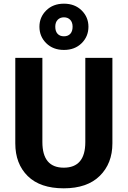

<svg xmlns="http://www.w3.org/2000/svg" viewBox="-20 -1006 694 1042"><path d="M590 -692V-228Q590 -119 521.5 -51.5Q453 16 326 16Q198 16 130.5 -50.5Q63 -117 63 -228V-692H210V-235Q210 -96 326 -96Q443 -96 443 -235V-692ZM280 -861Q280 -836 292.5 -822.5Q305 -809 327 -809Q349 -809 361.5 -822.5Q374 -836 374 -861Q374 -885 361 -898.5Q348 -912 327 -912Q306 -912 293 -898.5Q280 -885 280 -861ZM460 -861Q460 -808 423 -771.5Q386 -735 327 -735Q268 -735 231 -771.5Q194 -808 194 -861Q194 -913 231 -949.5Q268 -986 327 -986Q386 -986 423 -949.5Q460 -913 460 -861Z"/></svg>

Font: FiraSans
Style: Regular
Weight: 600
Designer: Carrois Corporate & Edenspiekermann AG
Foundry: Carrois Corporate GbR & Edenspiekermann AG
Version: Version 3.106;PS 003.106;hotconv 1.0.70;makeotf.lib2.5.58329